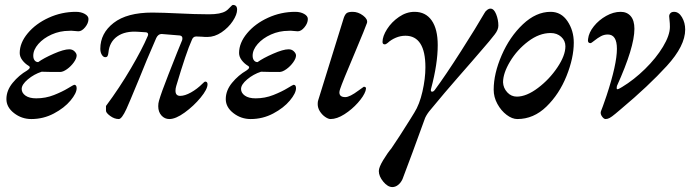

<svg xmlns="http://www.w3.org/2000/svg" viewBox="-20 -469 2800 779"><path d="M6 -67Q6 -102 31.5 -133Q57 -164 90 -183Q108 -195 96 -202Q81 -211 70.5 -225Q60 -239 60 -254Q60 -295 92.5 -334Q125 -373 177.5 -397Q230 -421 288 -421Q309 -421 324 -412.5Q339 -404 339 -392Q339 -375 325.5 -358.5Q312 -342 298 -342Q292 -342 280 -343.5Q268 -345 261 -344Q223 -344 189.5 -329Q156 -314 135.5 -290.5Q115 -267 115 -243Q115 -231 120.5 -224Q126 -217 135 -217Q157 -233 198 -251Q239 -269 261 -269Q274 -269 282.5 -260.5Q291 -252 291 -244Q291 -232 279.5 -216Q268 -200 252 -188.5Q236 -177 224 -177Q174 -177 149 -178Q118 -168 93 -147Q68 -126 68 -108Q68 -92 83.5 -81Q99 -70 127 -70Q165 -70 199 -83.5Q233 -97 256 -111Q279 -125 281 -125Q291 -125 291 -111Q291 -91 266 -61Q241 -31 198.5 -8.5Q156 14 107 14Q68 14 37 -10Q6 -34 6 -67Z M410 -21V-39Q465 -113 511 -191.5Q557 -270 579 -322Q581 -326 581 -329Q581 -337 572 -338L541 -340Q488 -344 456 -321.5Q424 -299 420 -256Q419 -247 416.5 -242Q414 -237 407 -237Q399 -237 393 -247Q387 -257 387 -271Q387 -334 441 -376Q495 -418 598 -418Q635 -418 719 -414Q740 -413 768 -412Q796 -411 828 -411Q875 -411 896 -424Q903 -428 912.5 -438.5Q922 -449 925 -449Q942 -449 942 -430Q942 -410 924.5 -383.5Q907 -357 879 -338Q851 -319 821 -319Q808 -319 800 -320L776 -321Q763 -321 758 -306Q736 -258 695 -120Q692 -110 692 -101Q692 -80 711 -80Q730 -80 755 -94Q780 -108 802 -130Q810 -138 812 -138Q822 -138 822 -127Q822 -107 794 -73Q766 -39 729.5 -12.5Q693 14 667 14Q648 14 635 -0.5Q622 -15 622 -38Q622 -50 625 -60Q634 -92 663.5 -167Q693 -242 699 -257L719 -306Q720 -309 720 -314Q720 -323 710 -325L637 -331H635Q622 -331 614 -315Q572 -219 544 -148Q501 -44 493 -27Q474 14 462 14Q444 14 426.5 1Q409 -12 410 -21Z M896 -67Q896 -102 921.5 -133Q947 -164 980 -183Q998 -195 986 -202Q971 -211 960.5 -225Q950 -239 950 -254Q950 -295 982.5 -334Q1015 -373 1067.5 -397Q1120 -421 1178 -421Q1199 -421 1214 -412.5Q1229 -404 1229 -392Q1229 -375 1215.5 -358.5Q1202 -342 1188 -342Q1182 -342 1170 -343.5Q1158 -345 1151 -344Q1113 -344 1079.5 -329Q1046 -314 1025.5 -290.5Q1005 -267 1005 -243Q1005 -231 1010.5 -224Q1016 -217 1025 -217Q1047 -233 1088 -251Q1129 -269 1151 -269Q1164 -269 1172.5 -260.5Q1181 -252 1181 -244Q1181 -232 1169.5 -216Q1158 -200 1142 -188.5Q1126 -177 1114 -177Q1064 -177 1039 -178Q1008 -168 983 -147Q958 -126 958 -108Q958 -92 973.5 -81Q989 -70 1017 -70Q1055 -70 1089 -83.5Q1123 -97 1146 -111Q1169 -125 1171 -125Q1181 -125 1181 -111Q1181 -91 1156 -61Q1131 -31 1088.5 -8.5Q1046 14 997 14Q958 14 927 -10Q896 -34 896 -67Z M1269 -47Q1269 -57 1271 -62L1375 -397Q1380 -411 1387 -416Q1394 -421 1411 -421Q1433 -421 1453 -406Q1473 -391 1469 -376Q1463 -358 1421 -258Q1368 -133 1360 -108Q1357 -99 1357 -94Q1357 -75 1381 -75Q1399 -75 1435 -102Q1444 -108 1449 -112Q1454 -116 1456 -117Q1465 -117 1465 -110Q1465 -108 1463 -100Q1456 -79 1432 -52Q1408 -25 1377.5 -5.5Q1347 14 1321 14Q1312 14 1299.5 5.5Q1287 -3 1278 -17Q1269 -31 1269 -47Z M1517 225Q1517 210 1534.5 181Q1552 152 1568 133Q1597 91 1645 14L1661 -12Q1682 -45 1694 -97.5Q1706 -150 1706 -196Q1706 -260 1685.5 -292Q1665 -324 1625 -324Q1605 -324 1586 -316Q1567 -308 1553 -295Q1546 -289 1541 -289Q1532 -289 1532 -299Q1532 -322 1550.5 -351Q1569 -380 1599 -400.5Q1629 -421 1662 -421Q1707 -421 1731.5 -386Q1756 -351 1756 -286Q1756 -210 1729 -109L1728 -104Q1728 -97 1733 -97Q1739 -97 1744 -104Q1787 -162 1850.5 -261.5Q1914 -361 1945 -415Q1949 -423 1956 -428.5Q1963 -434 1970 -434Q1984 -434 1993 -411.5Q2002 -389 2002 -365Q2002 -348 1987 -329Q1967 -303 1937.5 -269.5Q1908 -236 1894 -219Q1883 -206 1835.5 -152Q1788 -98 1727 -24Q1713 -8 1705 9Q1688 57 1653.5 150Q1619 243 1613 258Q1606 273 1595 281.5Q1584 290 1572 290Q1553 290 1535 268Q1517 246 1517 225Z M1983 -105Q1983 -170 2015.5 -245Q2048 -320 2101.5 -370.5Q2155 -421 2214 -421Q2257 -421 2282.5 -383Q2308 -345 2308 -296Q2308 -234 2278.5 -160.5Q2249 -87 2197 -36.5Q2145 14 2079 14Q2058 14 2035.5 -3Q2013 -20 1998 -47.5Q1983 -75 1983 -105ZM2274 -281Q2274 -304 2257 -319.5Q2240 -335 2214 -335Q2168 -335 2123 -301Q2078 -267 2049.5 -219.5Q2021 -172 2021 -135Q2022 -112 2038 -94.5Q2054 -77 2077 -77Q2116 -77 2162.5 -112Q2209 -147 2241.5 -195.5Q2274 -244 2274 -281Z M2418 -17 2426 -38Q2429 -46 2432.5 -56.5Q2436 -67 2441 -81Q2483 -208 2483 -271Q2483 -329 2446 -329Q2431 -329 2418 -322Q2405 -315 2392 -304.5Q2379 -294 2376 -294Q2363 -294 2366 -311Q2369 -337 2389.5 -362.5Q2410 -388 2439.5 -404.5Q2469 -421 2498 -421Q2524 -421 2539 -403.5Q2554 -386 2554 -352Q2554 -277 2483 -120Q2482 -116 2482 -111.5Q2482 -107 2485 -107Q2488 -107 2493.5 -110Q2499 -113 2504 -116Q2552 -145 2597 -189Q2642 -233 2670 -279.5Q2698 -326 2698 -360Q2698 -374 2696.5 -386.5Q2695 -399 2695 -403Q2695 -410 2700 -415.5Q2705 -421 2715 -421Q2734 -421 2747 -399Q2760 -377 2760 -349Q2760 -283 2685.5 -201.5Q2611 -120 2500 -27Q2493 -21 2477.5 -8Q2462 5 2453.5 9.5Q2445 14 2437 14Q2430 14 2422.5 3.5Q2415 -7 2418 -17Z"/></svg>

Font: EB Garamond Medium
Style: Italic
Weight: 500
Italic angle: -17.2°
Designer: Georg Duffner and Octavio Pardo
Foundry: Georg Duffner
Version: Version 1.000